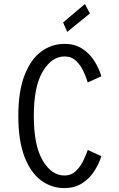

<svg xmlns="http://www.w3.org/2000/svg" viewBox="-20 -924 590 954"><path d="M299.5 10.5Q235 10.5 183.2 -28.2Q131.5 -67 101.2 -146.5Q71 -226 71 -348Q71 -470 101.8 -549.5Q132.5 -629 184.5 -667.5Q236.5 -706 300.5 -706Q352 -706 389 -681.8Q426 -657.5 449.2 -620.5Q472.5 -583.5 483.5 -545L416 -514.5Q409 -537.5 395.5 -567.8Q382 -598 359 -620.8Q336 -643.5 301 -643.5Q237 -643.5 192.5 -569Q148 -494.5 148 -348Q148 -201.5 192 -126.8Q236 -52 300 -52Q334.5 -52 357.8 -75Q381 -98 395 -128Q409 -158 416 -179L483.5 -148Q472.5 -111.5 449.2 -74.8Q426 -38 388.8 -13.8Q351.5 10.5 299.5 10.5ZM314 -765.5 293.5 -812.5 402 -904 426.5 -857Z"/></svg>

Font: Trispace SemiCondensed Light
Style: Regular
Weight: 300
Width: 4
Designer: Tyler Finck
Foundry: Etcetera Type Company
Version: Version 1.210; ttfautohint (v1.8.3)